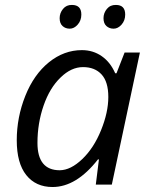

<svg xmlns="http://www.w3.org/2000/svg" viewBox="-20 -748 605 778"><path d="M131.8 -168.9Q131.8 -58.1 222.2 -58.1Q266.6 -58.6 313.5 -103.5Q360.4 -148.4 389.6 -220.7Q418.9 -293 418.9 -355Q418.9 -416.5 391.6 -446.3Q364.3 -476.1 316.4 -476.1Q268.6 -476.1 225.6 -434.1Q181.6 -392.1 156.7 -320.3Q131.8 -248.5 131.8 -168.9ZM312 -544.9Q356.9 -544.9 392.1 -520.5Q427.2 -496.1 446.8 -451.2H452.1L484.9 -535.2H546.9L433.1 0H368.2L380.9 -102.1H377Q289.6 9.8 192.9 9.8Q125 9.8 86.4 -38.6Q47.9 -86.9 47.9 -179.7Q47.9 -272.5 82.5 -359.4Q117.2 -446.3 178.2 -495.6Q239.3 -544.9 312 -544.9ZM449.7 -728Q487.3 -728 487.3 -689Q487.3 -665 472.7 -648.4Q458 -631.8 440.4 -631.8Q422.9 -631.8 411.1 -642.6Q399.4 -653.3 399.4 -674.3Q399.4 -695.3 413.1 -711.9Q426.8 -728.5 449.7 -728ZM271.5 -728Q309.6 -728 309.6 -689Q309.6 -665 294.9 -648.4Q280.3 -631.8 262.7 -631.8Q245.1 -631.8 233.4 -642.6Q221.7 -653.3 221.7 -674.3Q221.7 -695.3 235.4 -711.9Q249 -728.5 271.5 -728Z"/></svg>

Font: OpenSans-Italic
Style: Italic
Weight: 400
Italic angle: -12°
Foundry: Ascender Corporation
Version: Version 1.10